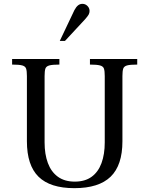

<svg xmlns="http://www.w3.org/2000/svg" viewBox="-20 -967 774 999"><path d="M367 12Q241 12 180.5 -47.5Q120 -107 120 -232V-571Q120 -597 116 -609.5Q112 -622 96 -626.5Q80 -631 43 -631V-660H289V-631Q253 -631 236.5 -626.5Q220 -622 216 -609.5Q212 -597 212 -571V-226Q212 -165 229 -119Q246 -73 281 -47.5Q316 -22 369 -22Q422 -22 456.5 -47Q491 -72 508 -118Q525 -164 525 -226V-571Q525 -597 521 -609.5Q517 -622 500.5 -626.5Q484 -631 448 -631V-660H694V-631Q657 -631 641 -626.5Q625 -622 621 -609.5Q617 -597 617 -571V-232Q617 -107 555.5 -47.5Q494 12 367 12ZM291 -754 367 -914Q376 -931 386 -939Q396 -947 409 -947Q424 -947 435 -936Q446 -925 446 -910Q446 -900 441.5 -891.5Q437 -883 422 -866L318 -754Z"/></svg>

Font: Frank Ruhl Libre
Style: Regular
Weight: 400
Designer: Yanek Iontef
Foundry: Fontef
Version: Version 6.004